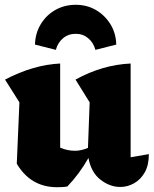

<svg xmlns="http://www.w3.org/2000/svg" viewBox="-20 -770 641 801"><path d="M50 -87 61 -343 1 -438Q120 -500 231 -505V-154Q261 -141 293 -141Q319 -141 347 -153L354 -343L295 -438Q408 -500 525 -505V-114L601 -127Q601 -81 584 -51Q567 -21 539.5 -5.5Q512 10 482 10Q438 10 399 -20.5Q360 -51 349 -111Q311 -44 261 8Q250 10 239 10.5Q228 11 218 11Q108 11 50 -87ZM296 -750Q343 -750 380.5 -728Q418 -706 441 -668.5Q464 -631 465 -584L378 -562Q370 -592 348 -610.5Q326 -629 296 -629Q265 -629 243 -610.5Q221 -592 213 -562L126 -584Q127 -631 150 -669Q173 -707 211 -728.5Q249 -750 296 -750Z"/></svg>

Font: Piazzolla ExtraBold
Style: Regular
Weight: 800
Designer: Juan Pablo del Peral
Foundry: Huerta Tipografica
Version: Version 1.330